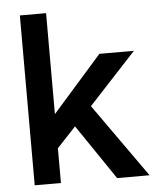

<svg xmlns="http://www.w3.org/2000/svg" viewBox="-50 -723 620 766"><g transform="rotate(-5 259.5 -340.0)"><path d="M388.2 0 238.8 -220.2 163.1 -139.2V0H58.1V-680.2H163.1V-275.9L360.8 -500H499L309.1 -294.9L518.1 0Z"/></g></svg>

Font: Apfel Grotezk Mittel
Style: Regular
Weight: 500
Designer: Luigi Gorlero
Foundry: © 2023, Luigi Gorlero & Collletttivo
Version: Version 2.000;Glyphs 3.2 (3217)